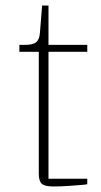

<svg xmlns="http://www.w3.org/2000/svg" viewBox="-20 -670 365 693"><path d="M172 3Q141 3 130.5 -7Q120 -17 120 -43V-483H50V-508H69Q99 -508 110.5 -517.5Q122 -527 124 -550L132 -650H155V-508H295V-483H155V-25H295V-5Q284 -3 268 -2Q252 -1 235 0.5Q218 2 201 2.5Q184 3 172 3Z"/></svg>

Font: IBM Plex Serif ExtraLight
Style: Regular
Weight: 200
Designer: Mike Abbink, Paul van der Laan, Pieter van Rosmalen
Foundry: Bold Monday
Version: Version 2.5